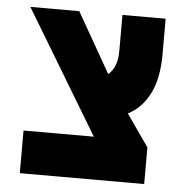

<svg xmlns="http://www.w3.org/2000/svg" viewBox="-47 -656 694 702"><g transform="rotate(5 300.0 -304.5)"><path d="M51 -156.5H309L36.5 -609H216L341.5 -389Q374.5 -417 374.5 -476V-609H533V-478.5Q533 -389 504.2 -333Q475.5 -277 425.5 -252L507.5 -134.5V0H51Z"/></g></svg>

Font: JuliaMono ExtraBold
Style: Regular
Weight: 800
Monospace: yes
Designer: cormullion
Foundry: corm
Version: Version 0.055; ttfautohint (v1.8.4)